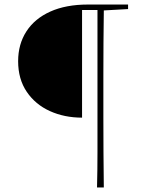

<svg xmlns="http://www.w3.org/2000/svg" viewBox="-20 -697 643 847"><path d="M342 -653V-178Q264 -178 200 -207Q136 -236 98 -292Q60 -348 60 -427Q60 -502 96.5 -558.5Q133 -615 202 -646Q271 -677 368 -677H545V-657L438 -651Q437 -581 436.5 -509.5Q436 -438 436 -367V-180Q436 -102 436.5 -24.5Q437 53 438 130H408Q410 53 410 -24.5Q410 -102 410 -180V-653Z"/></svg>

Font: Source Serif Pro ExtraLight
Style: Regular
Weight: 200
Designer: Frank Grießhammer
Foundry: Adobe Systems Incorporated
Version: Version 3.001;hotconv 1.0.111;makeotfexe 2.5.65597